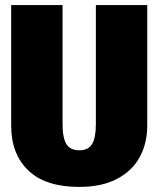

<svg xmlns="http://www.w3.org/2000/svg" viewBox="-20 -716 623 755"><path d="M559 -222Q559 -153 529.5 -98.5Q500 -44 440 -12.5Q380 19 292 19Q159 19 91.5 -45.5Q24 -110 24 -222V-696H226V-228Q226 -174 241 -149.5Q256 -125 292 -125Q327 -125 342 -149.5Q357 -174 357 -228V-696H559Z"/></svg>

Font: Fira Sans Condensed Black
Style: Regular
Weight: 900
Width: 3
Designer: Carrois Corporate & Edenspiekermann AG
Foundry: Carrois Corporate GbR & Edenspiekermann AG
Version: Version 4.203